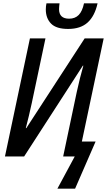

<svg xmlns="http://www.w3.org/2000/svg" viewBox="-20 -946 650 1161"><path d="M392 -771Q320 -771 288.5 -803.5Q257 -836 257 -889Q257 -908 261 -926H340Q339 -917 338 -908.5Q337 -900 337 -891Q337 -833 398 -833Q434 -833 456 -855.5Q478 -878 488 -926H570Q553 -849 510 -810Q467 -771 392 -771ZM327 195 432 0H362L444 -389Q453 -430 463.5 -472.5Q474 -515 484 -549H481L126 0H10L161 -714H255L172 -322Q165 -289 155 -247Q145 -205 136 -171H139L492 -714H607L475 -90H558L434 195Z"/></svg>

Font: Noto Sans Condensed Medium
Style: Italic
Weight: 500
Width: 3
Italic angle: -12°
Designer: Monotype Design Team
Foundry: Monotype Imaging Inc.
Version: Version 2.013; ttfautohint (v1.8.4.7-5d5b)